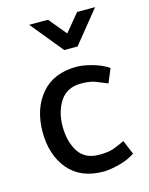

<svg xmlns="http://www.w3.org/2000/svg" viewBox="-115 -820 704 906"><g transform="rotate(-15 237.0 -367.0)"><path d="M117 -747H209L280 -661L351 -747H439L311 -589H246ZM281 -416Q213 -416 179.5 -366.5Q146 -317 145 -244Q145 -168 177 -118.5Q209 -69 278 -69Q322 -69 347.5 -78Q373 -87 404 -102L433 -33Q401 -11 355 1Q309 13 278 13Q166 13 106.5 -58Q47 -129 47 -243Q48 -356 108.5 -427Q169 -498 282 -498Q312 -498 357.5 -485.5Q403 -473 435 -451L407 -383Q376 -396 350 -406Q324 -416 281 -416Z"/></g></svg>

Font: Palanquin Medium
Style: Regular
Weight: 500
Designer: Pria Ravichandran
Version: Version 1.0.4